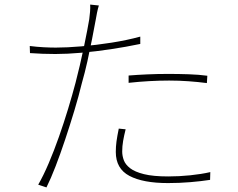

<svg xmlns="http://www.w3.org/2000/svg" viewBox="-20 -799 1040 839"><path d="M412 -775Q408 -763 404 -743.5Q400 -724 398 -711Q391 -673 382 -627Q373 -581 362 -531.5Q351 -482 337 -433Q324 -379 305 -316Q286 -253 265 -190Q244 -127 223 -72.5Q202 -18 183 20L147 8Q170 -32 193 -86Q216 -140 237.5 -201Q259 -262 277.5 -323Q296 -384 310 -437Q319 -471 328.5 -512Q338 -553 346.5 -593Q355 -633 361 -665.5Q367 -698 370 -715Q372 -729 373.5 -747.5Q375 -766 374 -779ZM224 -591Q273 -591 336.5 -596.5Q400 -602 467 -612.5Q534 -623 593 -639V-607Q531 -594 464.5 -584Q398 -574 335.5 -568.5Q273 -563 222 -563Q193 -563 166.5 -564Q140 -565 111 -567L110 -598Q142 -594 171 -592.5Q200 -591 224 -591ZM542 -469Q579 -472 623.5 -474Q668 -476 715 -476Q760 -476 804.5 -474.5Q849 -473 886 -468L884 -436Q845 -441 803.5 -444Q762 -447 719 -447Q677 -447 632 -444.5Q587 -442 542 -437ZM529 -234Q522 -206 518 -183Q514 -160 514 -137Q514 -118 521 -99Q528 -80 548.5 -64Q569 -48 609 -38Q649 -28 715 -28Q763 -28 811.5 -33Q860 -38 899 -47L898 -13Q859 -7 811.5 -3Q764 1 714 1Q605 1 545.5 -30.5Q486 -62 486 -135Q486 -158 489 -180.5Q492 -203 499 -237Z"/></svg>

Font: Noto Sans SC Thin
Style: Regular
Weight: 100
Designer: Ryoko NISHIZUKA 西塚涼子 (kana, bopomofo & ideographs); Paul D. Hunt (Latin, Greek & Cyrillic); Sandoll Communications 산돌커뮤니
Foundry: Adobe
Version: Version 2.004-H2;hotconv 1.0.118;makeotfexe 2.5.65603